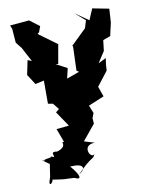

<svg xmlns="http://www.w3.org/2000/svg" viewBox="-86 -617 673 891"><g transform="rotate(-10 250.5 -171.5)"><path d="M58 97 92 121 83 180C58 246 105 194 87 194C174 207 129 200 193 204C226 221 227 200 183 149C253 144 252 172 217 193C295 112 291 141 304 111C285 135 247 60 315 60L266 45L326 -28L324 -54L333 -77L318 -114L392 -145L375 -193L427 -260L429 -290L433 -318L396 -300L430 -352L436 -402L471 -415L485 -477L489 -541L411 -556L389 -504L324 -549L373 -507L362 -471L289 -400L293 -399L289 -284L300 -277L228 -251L235 -235L251 -303L198 -331L211 -329L227 -420L141 -483L149 -490L159 -517L113 -552L22 -544C24 -538 27 -533 29 -527L34 -461L57 -432L93 -364L74 -372L60 -304L91 -256L132 -265V-156L155 -152L178 -123L162 -110L210 -39L151 -33L175 32C152 23 194 52 136 70C87 62 142 106 102 87C111 96 64 92 71 102Z"/></g></svg>

Font: Asimov Aggro
Style: Medium
Weight: 500
Designer: Google
Version: Version 2.000980; 2014